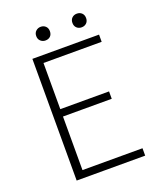

<svg xmlns="http://www.w3.org/2000/svg" viewBox="-147 -888 808 977"><g transform="rotate(-20 257.5 -399.0)"><path d="M97 0V-659H458V-620H143V-370H407V-330H143V-40H468V0ZM192 -724Q177 -724 166 -734Q155 -744 155 -761Q155 -778 166 -788Q177 -798 192 -798Q208 -798 218.5 -788Q229 -778 229 -761Q229 -744 219 -734Q209 -724 192 -724ZM388 -724Q372 -724 361.5 -734Q351 -744 351 -761Q351 -778 361.5 -788Q372 -798 388 -798Q404 -798 414.5 -788Q425 -778 425 -761Q425 -744 414.5 -734Q404 -724 388 -724Z"/></g></svg>

Font: Mada Light
Style: Regular
Weight: 300
Designer: Khaled Hosny
Version: Version 1.5